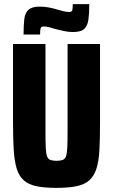

<svg xmlns="http://www.w3.org/2000/svg" viewBox="-20 -901 547 929"><path d="M253 8Q195 8 156.5 0Q118 -8 95 -28.5Q72 -49 61 -84.5Q50 -120 46.5 -174.5Q43 -229 43 -307V-688H200V-262Q200 -213 201.5 -185Q203 -157 208 -144Q213 -131 224 -127Q235 -123 253 -123Q272 -123 283 -127Q294 -131 299 -144Q304 -157 305.5 -185Q307 -213 307 -262V-688H464V-307Q464 -229 461 -174.5Q458 -120 446.5 -84.5Q435 -49 412 -28.5Q389 -8 350.5 0Q312 8 253 8ZM94 -734Q94 -778 97.5 -808Q101 -838 117.5 -853.5Q134 -869 173 -869Q196 -869 218.5 -864.5Q241 -860 260 -854Q276 -849 290 -846Q304 -843 315 -843Q328 -843 330 -852Q332 -861 332 -881H412Q412 -838 408 -807.5Q404 -777 388 -761.5Q372 -746 333 -746Q311 -746 288.5 -751Q266 -756 246 -761Q231 -766 217 -769.5Q203 -773 192 -773Q179 -773 176.5 -764Q174 -755 174 -734Z"/></svg>

Font: Saira Condensed ExtraBold
Style: Regular
Weight: 800
Width: 3
Designer: Hector Gatti with collaboration of the Omnibus-Type team
Foundry: Omnibus-Type
Version: Version 1.101